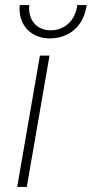

<svg xmlns="http://www.w3.org/2000/svg" viewBox="-20 -740 363 760"><path d="M48 0H86L176 -520H138ZM177 -588C254 -588 312 -637 323 -720H286C278 -657 234 -620 181 -620C124 -620 90 -662 96 -720H58C51 -643 101 -588 177 -588Z"/></svg>

Font: Fixel Display ExtraLight
Style: Italic
Weight: 200
Italic angle: -10°
Designer: AlfaBravo + MacPaw
Foundry: Kyrylo Tkachov, Marchela Mozhyna, Serhii Makarenko, Maria Weinstein, Zakhar Kryvoshyya
Version: Version 1.210;Glyphs 3.2 (3217)